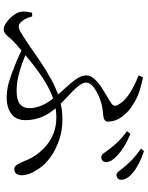

<svg xmlns="http://www.w3.org/2000/svg" viewBox="100 -888 800 1040"><g transform="rotate(90 500.0 -368.0)"><path d="M783.9 -565.6Q768.5 -585 746.2 -608.5Q723.9 -632 690.3 -655.8L704.6 -673.9Q746.4 -657.6 774.6 -639.8Q802.9 -622 821.6 -603.9Q840.4 -586.7 849 -572.4Q857.7 -558.1 857.7 -541.8Q857.7 -530.3 850 -523.3Q842.4 -516.4 830.5 -516.6Q819.1 -516.8 809.3 -531.1Q799.6 -545.4 783.9 -565.6ZM878.9 -647.3Q862.9 -666.6 841.8 -686.7Q820.6 -706.8 785.4 -731.4L797.9 -747.9Q839.1 -734.4 868 -718.9Q896.9 -703.4 915.7 -687.8Q953.7 -656 953.7 -625Q953.7 -611.7 946 -605.5Q938.4 -599.2 927.5 -599.2Q916.3 -599.2 906.2 -613.7Q896.1 -628.3 878.9 -647.3ZM387.8 -719 399.1 -742.9Q437 -735 471.7 -724Q506.5 -713 537.7 -693.8Q580.8 -670 609.7 -632.3Q638.7 -594.7 638.7 -552.7Q638.7 -541.2 631.2 -535.5Q623.7 -529.8 611.5 -528Q599.3 -526.1 584.3 -524.9Q569.3 -523.7 554.5 -520.6Q538.6 -517.4 517.2 -509.6Q495.8 -501.7 475.1 -490.3Q454.4 -478.8 440.9 -464.5Q427.4 -450.1 427.4 -433.9Q427.4 -418.7 440.6 -400.1Q453.8 -381.5 474.2 -361.4Q494.6 -341.3 516.2 -321.4Q537.7 -301.6 553.6 -284.8Q595.4 -238.9 613.1 -195.6Q630.8 -152.2 630.8 -106.7Q630.8 -54.3 596.5 -29.2Q562.2 -4.2 508.3 -4.2Q489.2 -4.2 469.7 -6.9Q450.2 -9.5 429.6 -15Q409.1 -20.6 386 -28.6Q353 -41.1 313.9 -56.8Q274.8 -72.6 231.4 -96L248.4 -118Q281.7 -103.7 319.3 -89.6Q356.9 -75.5 396 -66.7Q435.2 -58 472.8 -58Q521.7 -58 543.8 -76.2Q565.8 -94.4 565.8 -126.5Q565.8 -158.5 552.5 -191.5Q539.1 -224.6 504.7 -266.9Q482.6 -295 455.4 -323.6Q428.3 -352.1 408.4 -380.6Q388.5 -409 388.5 -435.5Q388.5 -457.2 405.7 -477.2Q423 -497.2 448 -514Q473 -530.8 497.4 -544.8Q521.7 -558.8 536.7 -568.7Q550.7 -578.3 552.6 -586.7Q554.5 -595.1 547.1 -608.5Q530 -641.1 487.1 -669.2Q444.3 -697.2 387.8 -719ZM69.2 -142.5Q75.9 -112.9 91.4 -91.1Q106.9 -69.4 122.7 -69.4Q130.9 -69.4 139.8 -72.9Q148.6 -76.4 164.5 -86.2Q180.4 -96 207.4 -113.6Q259.9 -150.1 310.3 -184.4Q360.7 -218.8 411.1 -246.2Q461.5 -273.6 514.6 -289.9Q567.8 -306.1 625.6 -306.1Q689 -306.1 741.6 -287.3Q794.2 -268.6 833.4 -239.7Q872.6 -210.8 893.2 -179Q912.5 -150.4 920.9 -128Q929.3 -105.7 929.3 -84.9Q929.3 -68.8 921.2 -57.1Q913.1 -45.4 896 -45.4Q881.1 -45.4 870.9 -62.6Q860.6 -79.7 851.3 -102.9Q838.4 -136.7 816.8 -166.8Q795.2 -196.9 765.5 -221.3Q735.8 -245.7 698.3 -259.4Q660.7 -273.2 615.8 -273.2Q565.9 -273.2 518.4 -257.3Q470.8 -241.5 423.1 -212.4Q375.3 -183.4 324.3 -142.8Q273.3 -102.2 216.8 -52.8Q198.7 -36.6 186.5 -21.8Q174.4 -7.1 163.3 2.4Q152.3 11.8 137.2 11.8Q122 11.8 99.6 -4.4Q77.2 -20.7 59.9 -44.9Q42.5 -69.1 42.5 -93.4Q42.5 -106.5 44.4 -118.4Q46.2 -130.2 48.7 -141.7Z"/></g></svg>

Font: Noto Serif JP
Style: Regular
Weight: 200
Designer: Ryoko NISHIZUKA 西塚涼子 (kana & ideographs); Frank Grießhammer (Latin, Greek & Cyrillic); Wenlong ZHANG 张文龙 (bopomofo); San
Foundry: Adobe
Version: Version 2.001;hotconv 1.1.0;makeotfexe 2.6.0